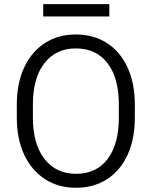

<svg xmlns="http://www.w3.org/2000/svg" viewBox="-20 -885 723 915"><path d="M622.6 -385.7V-325.2Q622.6 -222.2 587.9 -147Q553.2 -71.8 490.2 -31Q427.2 9.8 341.8 9.8Q258.3 9.8 194.8 -31Q131.3 -71.8 95.7 -147Q60.1 -222.2 60.1 -325.2V-385.7Q60.1 -488.8 95.5 -564Q130.9 -639.2 194.1 -679.9Q257.3 -720.7 340.8 -720.7Q426.3 -720.7 489.5 -679.9Q552.7 -639.2 587.6 -564Q622.6 -488.8 622.6 -385.7ZM546.4 -325.2V-386.7Q546.4 -513.2 492.4 -583.7Q438.5 -654.3 340.8 -654.3Q246.6 -654.3 191.7 -583.7Q136.7 -513.2 136.7 -386.7V-325.2Q136.7 -198.2 192.1 -127.4Q247.6 -56.6 341.8 -56.6Q439.5 -56.6 492.9 -127.4Q546.4 -198.2 546.4 -325.2ZM501 -865.2V-806.6H186V-865.2Z"/></svg>

Font: Vazirmatn RD Light
Style: Regular
Weight: 300
Designer: Saber Rastikerdar
Foundry: Saber Rastikerdar
Version: Version 32.102